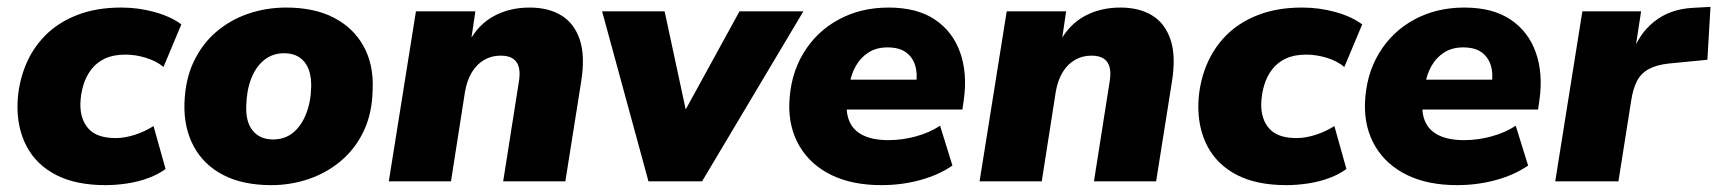

<svg xmlns="http://www.w3.org/2000/svg" viewBox="-20 -528 5000 559"><path d="M287 11Q201 11 143.5 -18.5Q86 -48 57.5 -102Q29 -156 31 -227Q33 -283 53 -334Q73 -385 110.5 -423.5Q148 -462 204 -484Q260 -506 333 -506Q383 -506 430 -493Q477 -480 508 -457L456 -333Q436 -350 405.5 -359.5Q375 -369 345 -369Q310 -369 285.5 -357.5Q261 -346 245.5 -325.5Q230 -305 222.5 -279.5Q215 -254 214 -227Q213 -181 237.5 -153.5Q262 -126 317 -126Q343 -126 372.5 -135.5Q402 -145 427 -161L462 -36Q442 -21 413 -10Q384 1 351 6Q318 11 287 11Z M770 11Q687 11 630 -18.5Q573 -48 544 -102Q515 -156 517 -226Q519 -296 544 -348.5Q569 -401 610.5 -436Q652 -471 704 -488.5Q756 -506 813 -506Q895 -506 952 -476.5Q1009 -447 1038.5 -393.5Q1068 -340 1065 -269Q1064 -199 1039 -146.5Q1014 -94 972 -59Q930 -24 878 -6.5Q826 11 770 11ZM775 -122Q809 -122 833 -141.5Q857 -161 871 -196Q885 -231 886 -275Q887 -322 866.5 -347.5Q846 -373 807 -373Q774 -373 749.5 -353.5Q725 -334 711.5 -299.5Q698 -265 697 -220Q695 -173 716 -147.5Q737 -122 775 -122Z M1112 0 1191 -495H1364L1351 -407H1346Q1373 -457 1418.5 -481.5Q1464 -506 1522 -506Q1577 -506 1614.5 -483Q1652 -460 1668 -412.5Q1684 -365 1672 -290L1626 0H1445L1490 -286Q1495 -313 1491 -330.5Q1487 -348 1474 -357Q1461 -366 1438 -366Q1411 -366 1389.5 -353.5Q1368 -341 1354 -318Q1340 -295 1334 -262L1293 0Z M1868 0 1733 -495H1915L1984 -174H1957L2133 -495H2319L2024 0Z M2546 11Q2461 11 2400.5 -18.5Q2340 -48 2308 -102Q2276 -156 2278 -227Q2281 -310 2319 -373Q2357 -436 2421.5 -471Q2486 -506 2567 -506Q2650 -506 2702 -471Q2754 -436 2775.5 -375Q2797 -314 2786 -237L2782 -209H2423L2436 -296H2662L2647 -283Q2652 -315 2644 -339Q2636 -363 2616.5 -376.5Q2597 -390 2564 -390Q2532 -390 2509 -375.5Q2486 -361 2472 -336.5Q2458 -312 2453 -281L2447 -245Q2441 -204 2452.5 -176Q2464 -148 2493 -134Q2522 -120 2567 -120Q2607 -120 2647 -131Q2687 -142 2717 -162L2753 -46Q2714 -19 2660 -4Q2606 11 2546 11Z M2832 0 2911 -495H3084L3071 -407H3066Q3093 -457 3138.5 -481.5Q3184 -506 3242 -506Q3297 -506 3334.5 -483Q3372 -460 3388 -412.5Q3404 -365 3392 -290L3346 0H3165L3210 -286Q3215 -313 3211 -330.5Q3207 -348 3194 -357Q3181 -366 3158 -366Q3131 -366 3109.5 -353.5Q3088 -341 3074 -318Q3060 -295 3054 -262L3013 0Z M3725 11Q3639 11 3581.5 -18.5Q3524 -48 3495.5 -102Q3467 -156 3469 -227Q3471 -283 3491 -334Q3511 -385 3548.5 -423.5Q3586 -462 3642 -484Q3698 -506 3771 -506Q3821 -506 3868 -493Q3915 -480 3946 -457L3894 -333Q3874 -350 3843.5 -359.5Q3813 -369 3783 -369Q3748 -369 3723.5 -357.5Q3699 -346 3683.5 -325.5Q3668 -305 3660.5 -279.5Q3653 -254 3652 -227Q3651 -181 3675.5 -153.5Q3700 -126 3755 -126Q3781 -126 3810.5 -135.5Q3840 -145 3865 -161L3900 -36Q3880 -21 3851 -10Q3822 1 3789 6Q3756 11 3725 11Z M4222 11Q4137 11 4076.5 -18.5Q4016 -48 3984 -102Q3952 -156 3954 -227Q3957 -310 3995 -373Q4033 -436 4097.5 -471Q4162 -506 4243 -506Q4326 -506 4378 -471Q4430 -436 4451.5 -375Q4473 -314 4462 -237L4458 -209H4099L4112 -296H4338L4323 -283Q4328 -315 4320 -339Q4312 -363 4292.5 -376.5Q4273 -390 4240 -390Q4208 -390 4185 -375.5Q4162 -361 4148 -336.5Q4134 -312 4129 -281L4123 -245Q4117 -204 4128.5 -176Q4140 -148 4169 -134Q4198 -120 4243 -120Q4283 -120 4323 -131Q4363 -142 4393 -162L4429 -46Q4390 -19 4336 -4Q4282 11 4222 11Z M4508 0 4587 -495H4758L4739 -371H4732Q4751 -429 4796 -465Q4841 -501 4906 -505L4960 -508L4951 -354L4838 -343Q4803 -339 4780.5 -327Q4758 -315 4746 -292Q4734 -269 4729 -234L4692 0Z"/></svg>

Font: Nunito Sans 11pt Black
Style: Italic
Weight: 900
Italic angle: -9°
Version: Version 3.101;gftools[0.9.27]